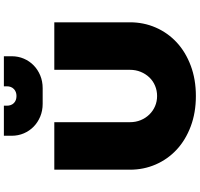

<svg xmlns="http://www.w3.org/2000/svg" viewBox="-40 -960 1030 990"><g transform="rotate(-90 475.0 -465.0)"><path d="M475 -170Q503 -170 528 -180.5Q553 -191 571 -210Q589 -229 599.5 -254.5Q610 -280 610 -310V-700H855V-310Q855 -239 828 -177Q801 -115 751.5 -69Q702 -23 631.5 3.5Q561 30 475 30Q389 30 318.5 3.5Q248 -23 198.5 -69Q149 -115 122 -177Q95 -239 95 -310V-700H340V-310Q340 -280 350.5 -254.5Q361 -229 379.5 -210Q398 -191 422.5 -180.5Q447 -170 475 -170ZM435 -760Q399 -760 369 -772.5Q339 -785 317 -806.5Q295 -828 282.5 -857Q270 -886 270 -920V-960H425V-945Q425 -922 438.5 -908.5Q452 -895 475 -895Q497 -895 511 -908.5Q525 -922 525 -945V-960H680V-920Q680 -886 667.5 -857Q655 -828 633 -806.5Q611 -785 581 -772.5Q551 -760 515 -760Z"/></g></svg>

Font: Imperial One
Style: Regular
Weight: 400
Designer: Jovanny Lemonad
Foundry: Jovanny Lemonad
Version: Version 1.000